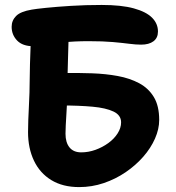

<svg xmlns="http://www.w3.org/2000/svg" viewBox="-20 -738 712 775"><path d="M299.6 17.2Q233.2 17.2 187 -11.1Q140.8 -39.4 117 -89.6Q93.2 -139.8 93.2 -204.6Q93.2 -228.8 94.2 -254.4Q95.2 -280 96.6 -307.6Q98 -335.2 99 -364.5Q100 -393.8 100 -424.4Q100 -448.8 101 -479.1Q102 -509.4 103.1 -539.9Q104.2 -570.4 105.3 -593.8Q106.4 -617.2 106.6 -627.2L257.8 -623.6Q257.6 -605.8 256.5 -570.8Q255.4 -535.8 254.3 -494.4Q253.2 -453 252.2 -414.7Q251.2 -376.4 251.2 -352Q251.2 -337.2 250.2 -316.4Q249.2 -295.6 247.8 -273.8Q246.4 -252 245.4 -231.9Q244.4 -211.8 244.4 -198.2Q244.4 -162.8 260.6 -142.9Q276.8 -123 307.8 -123Q337 -123 365.3 -133.2Q393.6 -143.4 417.2 -160.5Q440.8 -177.6 454.8 -199.6Q468.8 -221.6 468.8 -244.2Q468.8 -273.2 438.1 -287.8Q407.4 -302.4 353.5 -307.3Q299.6 -312.2 230 -312.2Q209 -312.2 192.4 -319.8Q175.8 -327.4 166.2 -340.3Q156.6 -353.2 156.6 -368.6Q156.6 -390.6 167.9 -407.2Q179.2 -423.8 198.4 -433.5Q217.6 -443.2 241.6 -443.2Q296.8 -444 351.6 -442.1Q406.4 -440.2 455.3 -431.2Q504.2 -422.2 541.9 -402Q579.6 -381.8 601.1 -346.1Q622.6 -310.4 622.6 -253.8Q622.6 -217 605.6 -178.5Q588.6 -140 558.2 -105.3Q527.8 -70.6 487.2 -42.9Q446.6 -15.2 398.8 1Q351 17.2 299.6 17.2ZM115 -551.4Q71.2 -551.4 49.1 -574.4Q27 -597.4 27 -629.8Q27 -655.2 44.9 -673.4Q62.8 -691.6 108.4 -699.2Q123.6 -702 165.5 -706.3Q207.4 -710.6 265.9 -714.3Q324.4 -718 390.4 -718Q470.2 -718 520.2 -704.2Q570.2 -690.4 593.9 -666.5Q617.6 -642.6 617.6 -610.8Q617.6 -585 599.5 -571.4Q581.4 -557.8 549.6 -557.8Q528.4 -557.8 501.6 -561.3Q474.8 -564.8 435.5 -568.3Q396.2 -571.8 337.6 -571.8Q278.6 -571.8 235.7 -566.7Q192.8 -561.6 164 -556.5Q135.2 -551.4 115 -551.4Z"/></svg>

Font: Shantell Sans Light
Style: Regular
Weight: 300
Designer: Stephen Nixon, Anya Danilova, Shantell Martin
Foundry: Arrow Type
Version: Version 1.011;[c5ecc13dd]